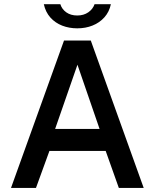

<svg xmlns="http://www.w3.org/2000/svg" viewBox="-20 -922 759 942"><path d="M34 0 294 -723H425.5L685 0H563L498.5 -181.5H222.5L156.5 0ZM250.5 -289.5H468.5L360 -604.5ZM524 -901.5Q516 -863.5 492.2 -837Q468.5 -810.5 434.2 -796.8Q400 -783 359 -783Q319.5 -783 285.2 -796.2Q251 -809.5 227.2 -836Q203.5 -862.5 195 -901.5H276Q283.5 -877 305.2 -861.5Q327 -846 359 -846Q390.5 -846 413 -861.5Q435.5 -877 444 -901.5Z"/></svg>

Font: Public Sans SemiBold
Style: Regular
Weight: 600
Designer: The Public Sans Project Authors: Dan O. Williams and USWDS (Libre Franklin designed by Pablo Impallari and Rodrigo Fuenz
Version: Version 1.007